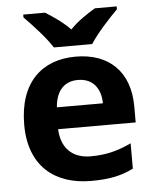

<svg xmlns="http://www.w3.org/2000/svg" viewBox="-54 -812 700 868"><g transform="rotate(-5 295.5 -378.0)"><path d="M209 -606H383C411 -651 472 -717 508 -753V-766H409C374 -745 329 -716 295 -680C260 -716 218 -744 183 -766H84V-753C121 -716 181 -651 209 -606ZM303 -556C149 -556 45 -460 45 -269C45 -80 161 10 325 10C409 10 463 -2 517 -29V-144C456 -115 402 -101 332 -101C248 -101 199 -152 196 -236H548V-308C548 -467 454 -556 303 -556ZM304 -450C374 -450 407 -401 408 -335H199C205 -414 246 -450 304 -450Z"/></g></svg>

Font: Noto Sans Gujarati
Style: Bold
Weight: 700
Designer: Jelle Bosma - Monotype Design Team, Universal Thirst
Foundry: Monotype Imaging Inc.
Version: Version 2.106